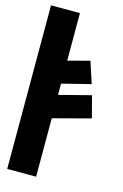

<svg xmlns="http://www.w3.org/2000/svg" viewBox="-130 -917 627 975"><g transform="rotate(15 184.0 -430.0)"><path d="M12 0H164V-307L361 -359L331 -473L164 -430V-489L315 -527L278 -640L164 -610V-860H12Z"/></g></svg>

Font: Ny Stormning
Style: Sv
Weight: 900
Designer: Robert Jablonski, Mew Too
Foundry: Cannot Into Space Fonts
Version: Version 0.90